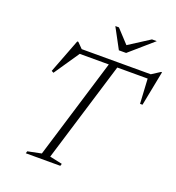

<svg xmlns="http://www.w3.org/2000/svg" viewBox="-152 -987 1015 1108"><g transform="rotate(20 355.0 -433.0)"><path d="M673.5 -645.5H189.5L232.5 -652.5L122.5 -491L109.5 -498L190 -708H196.5L235 -669L210 -675H671.5L644 -669L704.5 -708H710.5L668.5 -493.5H653.5L644.5 -652.5ZM410.5 -659H462.5L270.5 -30L347.5 -13.5L343.5 0H131.5L135.5 -13.5L219 -30.5ZM620.5 -866.5 477.5 -742H433L366 -866.5H388L470 -778H453L591 -866.5Z"/></g></svg>

Font: Newsreader 24pt Light
Style: Italic
Weight: 300
Italic angle: -17°
Designer: Hugues Gentile
Foundry: Production Type
Version: Version 1.003